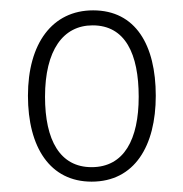

<svg xmlns="http://www.w3.org/2000/svg" viewBox="-20 -837 354 371"><path d="M281 -652C281 -750 242 -817 160 -817C81 -817 34 -753 34 -652C34 -552 77 -486 157 -486C240 -486 281 -555 281 -652ZM67 -650C67 -740 102 -788 159 -788C222 -788 248 -733 248 -650C248 -568 220 -514 157 -514C96 -514 67 -566 67 -650Z"/></svg>

Font: Noto Sans Kannada UI Condensed ExtraLight
Style: Regular
Weight: 200
Width: 3
Designer: Jelle Bosma - Monotype Design Team
Foundry: Monotype Imaging Inc.
Version: Version 2.005